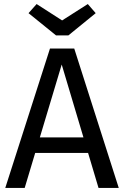

<svg xmlns="http://www.w3.org/2000/svg" viewBox="-20 -929 613 949"><path d="M227 -689H347L567 0H467L285 -610L102 0H6ZM162 -250H407L430 -173H139ZM287 -828 414 -909 453 -864 318 -754H257L121 -864L161 -909Z"/></svg>

Font: Fira Sans Variable
Style: Regular
Weight: 400
Designer: Carrois Corporate & Edenspiekermann AG
Foundry: Carrois Corporate GbR & Edenspiekermann AG
Version: Version 4.202